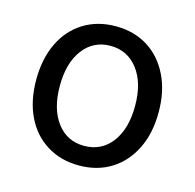

<svg xmlns="http://www.w3.org/2000/svg" viewBox="-79 -561 663 653"><g transform="rotate(15 252.0 -235.0)"><path d="M252 10Q188 10 139 -20.5Q90 -51 63.5 -106Q37 -161 37 -235Q37 -308 63.5 -363.5Q90 -419 139 -449.5Q188 -480 252 -480Q317 -480 365.5 -449.5Q414 -419 441 -363.5Q468 -308 468 -235Q468 -161 441 -106Q414 -51 365.5 -20.5Q317 10 252 10ZM252 -59Q313 -59 349 -106.5Q385 -154 385 -235Q385 -316 348.5 -363.5Q312 -411 252 -411Q192 -411 156 -363.5Q120 -316 120 -235Q120 -154 156 -106.5Q192 -59 252 -59Z"/></g></svg>

Font: Noto Sans Thai Looped UI Narrow
Style: Regular
Weight: 400
Width: 4
Designer: Cadson Demak Team
Foundry: Cadson Demak Co., Ltd.
Version: Version 1.000